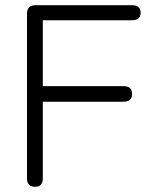

<svg xmlns="http://www.w3.org/2000/svg" viewBox="-20 -720 591 740"><path d="M115 0Q84 0 84 -33V-667Q84 -700 117 -700H488Q522 -700 522 -671Q522 -642 488 -642H145V-388H456Q489 -388 489 -358Q489 -328 456 -328H145V-33Q145 0 115 0Z"/></svg>

Font: Shin Retro Maru Gothic Regular
Style: Regular
Weight: 400
Designer: Iose
Foundry: Typographish
Version: Version 1.002